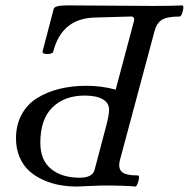

<svg xmlns="http://www.w3.org/2000/svg" viewBox="-20 -684 697 709"><path d="M266.1 4.9Q231.9 4.9 200.4 -0.7Q168.9 -6.3 139.2 -19.8Q109.4 -33.2 87.4 -53.2Q65.4 -73.2 52.2 -104Q39.1 -134.8 39.1 -172.9Q39.1 -222.2 59.3 -260Q79.6 -297.9 115.5 -320.8Q151.4 -343.8 198 -355.5Q244.6 -367.2 299.8 -367.2Q355 -367.2 407.2 -353L474.1 -604Q480 -624.5 460.9 -623L327.1 -619.1Q208 -614.7 176.8 -494.1Q174.8 -484.9 155.8 -484.4Q138.2 -484.4 137.2 -491.7Q136.7 -492.7 137.2 -494.1L178.2 -650.9Q181.2 -664.1 228 -664.1Q277.3 -664.1 387.7 -663.1Q498 -662.1 547.9 -662.1Q618.7 -662.1 653.8 -664.1Q657.7 -662.6 657 -653.6Q656.2 -644.5 652.1 -633.8Q647.9 -623 644 -623Q596.7 -623 577.1 -610.4Q557.6 -597.7 549.8 -565.9L422.9 -92.8Q415.5 -63.5 429.4 -49.8Q443.4 -36.1 490.2 -36.1Q494.1 -34.7 493.2 -25.6Q492.2 -16.6 488 -5.9Q483.9 4.9 480 4.9Q444.3 1 356.9 1Q342.8 1 308.1 2.9Q273.4 4.9 266.1 4.9ZM273.9 -27.8Q321.3 -27.8 329.1 -56.2L374 -226.1Q382.8 -262.2 382.8 -278.8Q382.8 -304.2 359.1 -317.6Q335.4 -331.1 293 -331.1Q217.8 -331.1 173.3 -287.1Q128.9 -243.2 128.9 -157.2Q128.9 -92.3 168.7 -60.1Q208.5 -27.8 273.9 -27.8Z"/></svg>

Font: Junicode SmCond Medium
Style: Italic
Weight: 500
Width: 4
Italic angle: -11°
Designer: Peter S. Baker
Version: Version 2.206